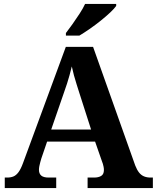

<svg xmlns="http://www.w3.org/2000/svg" viewBox="-20 -951 793 971"><path d="M4.1 0V-53H16.1Q34.4 -53 48.1 -58.7Q61.8 -64.4 73.6 -80.3Q85.3 -96.1 96.2 -125.8L312.9 -714H450.7L663.9 -114.1Q672.5 -92 683.2 -78.5Q694 -64.9 708.4 -59Q722.9 -53 741.3 -53H753.1V0H423V-53H455.9Q477.8 -53 491.6 -61.3Q505.5 -69.6 505.5 -91.2Q505.5 -99.5 503.9 -107.3Q502.3 -115.1 500.2 -122.5Q498.1 -129.9 495.7 -135.1L460.9 -234.9H218.2L188.9 -149.1Q186.5 -141.1 183.7 -130.8Q180.8 -120.4 178.9 -110.5Q177 -100.5 177 -92.2Q177 -73 188.6 -63Q200.2 -53 226.2 -53H264.3V0ZM239 -296H440.6L381.5 -480.2Q374.4 -503.3 367.2 -525.4Q360.1 -547.4 354 -569.8Q348 -592.2 343.1 -615Q338.1 -592.8 331.9 -571.4Q325.7 -550.1 319.2 -528.8Q312.6 -507.5 304.1 -484.6ZM313.3 -784Q328.3 -803 346.6 -829Q365 -855 382.6 -882Q400.2 -909 410.2 -931H567.6V-921Q558.6 -908 537.5 -888Q516.3 -868 488.8 -846Q461.4 -824 433.2 -804.5Q405 -785 381.5 -771H313.3Z"/></svg>

Font: Noto Serif Ethiopic
Style: Regular
Weight: 400
Designer: Monotype Design Team
Foundry: Monotype Imaging Inc.
Version: Version 2.102